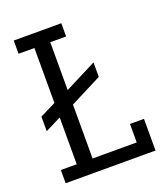

<svg xmlns="http://www.w3.org/2000/svg" viewBox="-125 -755 731 843"><g transform="rotate(-20 240.5 -333.5)"><path d="M259.3 -604.9H185.2V-381.5L333.3 -456.8V-388.9L185.2 -313.6V-61.7H391.4V-148.1H456.8V0H37V-61.7H111.1V-280.2L37 -243.2V-311.1L111.1 -348.1V-604.9H37V-666.7H259.3Z"/></g></svg>

Font: Slabo 27px
Style: Regular
Weight: 400
Version: Version 1.02 Build 003a